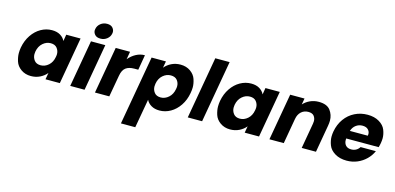

<svg xmlns="http://www.w3.org/2000/svg" viewBox="-88 -1373 4550 2212"><g transform="rotate(15 2187.0 -267.5)"><path d="M77 -280Q93 -366 137 -431Q181 -496 243 -531Q305 -566 374 -566Q433 -566 473 -542Q513 -518 531 -479L544 -558H715L617 0H446L460 -79Q428 -40 379.5 -16Q331 8 272 8Q204 8 154 -27.5Q104 -63 87.5 -115Q71 -167 71 -212Q71 -244 77 -280ZM495 -279Q499 -298 499 -314Q499 -354 474 -385.5Q449 -417 398 -417Q347 -417 305 -380.5Q263 -344 251 -280Q248 -262 248 -247Q248 -206 273 -173.5Q298 -141 349 -141Q400 -141 442 -178Q484 -215 495 -279Z M936 -616Q891 -616 869.5 -639.5Q848 -663 848 -691Q848 -699 850 -708Q857 -748 890 -774.5Q923 -801 968 -801Q1012 -801 1033.5 -777.5Q1055 -754 1055 -725Q1055 -717 1053 -708Q1046 -669 1013 -642.5Q980 -616 936 -616ZM1010 -558 912 0H741L839 -558Z M1289 -465Q1327 -511 1376.5 -537.5Q1426 -564 1481 -564L1450 -383H1403Q1339 -383 1302 -355.5Q1265 -328 1253 -259L1207 0H1036L1134 -558H1305Z M1719 -479Q1751 -518 1799.5 -542Q1848 -566 1907 -566Q1976 -566 2025.5 -531Q2075 -496 2092 -445Q2109 -394 2109 -350Q2109 -317 2102 -280Q2087 -194 2043 -128.5Q1999 -63 1937 -27.5Q1875 8 1806 8Q1748 8 1707.5 -16Q1667 -40 1649 -78L1588 266H1417L1562 -558H1733ZM1928 -280Q1932 -299 1932 -315Q1932 -355 1907 -386Q1882 -417 1830 -417Q1779 -417 1736.5 -380Q1694 -343 1683 -279Q1680 -261 1680 -246Q1680 -205 1705 -173Q1730 -141 1781 -141Q1832 -141 1874.5 -178.5Q1917 -216 1928 -280Z M2444 -740 2314 0H2143L2273 -740Z M2453 -280Q2469 -366 2513 -431Q2557 -496 2619 -531Q2681 -566 2750 -566Q2809 -566 2849 -542Q2889 -518 2907 -479L2920 -558H3091L2993 0H2822L2836 -79Q2804 -40 2755.5 -16Q2707 8 2648 8Q2580 8 2530 -27.5Q2480 -63 2463.5 -115Q2447 -167 2447 -212Q2447 -244 2453 -280ZM2871 -279Q2875 -298 2875 -314Q2875 -354 2850 -385.5Q2825 -417 2774 -417Q2723 -417 2681 -380.5Q2639 -344 2627 -280Q2624 -262 2624 -247Q2624 -206 2649 -173.5Q2674 -141 2725 -141Q2776 -141 2818 -178Q2860 -215 2871 -279Z M3556 -564Q3654 -564 3694.5 -510Q3735 -456 3735 -388Q3735 -359 3729 -326L3672 0H3502L3555 -303Q3558 -320 3558 -334Q3558 -368 3538 -394.5Q3518 -421 3469 -421Q3420 -421 3385.5 -390Q3351 -359 3341 -303L3288 0H3117L3215 -558H3386L3373 -484Q3406 -521 3453.5 -542.5Q3501 -564 3556 -564Z M4368 -288Q4364 -264 4356 -238H3969Q3968 -229 3968 -221Q3968 -181 3990.5 -156Q4013 -131 4056 -131Q4120 -131 4155 -185H4337Q4313 -130 4268.5 -86Q4224 -42 4165 -17Q4106 8 4038 8Q3956 8 3898 -27Q3840 -62 3820 -114.5Q3800 -167 3800 -216Q3800 -246 3806 -279Q3822 -366 3869 -431Q3916 -496 3986 -531Q4056 -566 4139 -566Q4220 -566 4277 -532Q4334 -498 4354 -447Q4374 -396 4374 -349Q4374 -320 4368 -288ZM4201 -333Q4203 -344 4203 -353Q4203 -383 4180.5 -406Q4158 -429 4113 -429Q4070 -429 4036 -404Q4002 -379 3987 -333Z"/></g></svg>

Font: Fz Poppins
Style: Bold Italic
Weight: 700
Italic angle: -10°
Designer: Ninad Kale (Devanagari), Jonny Pinhorn (Latin)
Foundry: Indian Type Foundry
Version: Vit hóa bi Vntype.Com & FontZin.Com